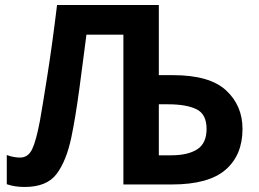

<svg xmlns="http://www.w3.org/2000/svg" viewBox="-20 -734 1029 764"><path d="M78 10Q166 10 205 -41.5Q244 -93 264 -188Q280 -264 296 -382.5Q312 -501 324 -596H471V0H664Q810 0 877.5 -58.5Q945 -117 945 -221Q945 -314 879.5 -374.5Q814 -435 668 -435H612V-714H207Q188 -557 168 -430.5Q148 -304 139 -254Q124 -174 108 -140.5Q92 -107 60 -107Q35 -107 7 -117V-1Q38 10 78 10ZM612 -116V-319H649Q721 -319 761.5 -299.5Q802 -280 802 -221Q802 -164 765 -140Q728 -116 661 -116Z"/></svg>

Font: Noto Sans UI
Style: Bold
Weight: 700
Designer: Monotype Design Team
Foundry: Monotype Imaging Inc.
Version: Version 1.901